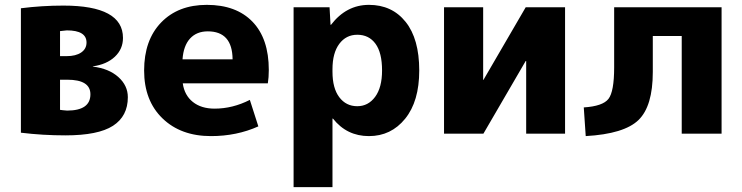

<svg xmlns="http://www.w3.org/2000/svg" viewBox="-20 -550 3055 790"><path d="M227 -98Q228 -98 239 -96.5Q250 -95 256 -95Q352 -95 352 -162Q352 -222 257 -222H227ZM227 -319H254Q292 -319 314 -334Q336 -349 336 -375Q336 -425 255 -425Q254 -425 227 -422ZM506 -150Q506 -72 445 -32.5Q384 7 249 7Q156 7 66 -4V-516Q152 -527 241 -527Q486 -527 486 -394Q486 -348 452.5 -316.5Q419 -285 362 -277V-276Q428 -268 467 -233Q506 -198 506 -150Z M731 -306H937Q936 -421 835 -421Q789 -421 762 -391.5Q735 -362 731 -306ZM732 -207Q739 -158 773.5 -130.5Q808 -103 863 -103Q937 -103 1008 -139L1043 -30Q954 10 848 10Q724 10 648.5 -63Q573 -136 573 -260Q573 -385 643 -457.5Q713 -530 831 -530Q952 -530 1019 -460.5Q1086 -391 1086 -262Q1086 -231 1082 -207Z M1552 -260Q1552 -333 1525 -370Q1498 -407 1450 -407Q1404 -407 1376 -369.5Q1348 -332 1348 -265V-255Q1348 -187 1376 -150Q1404 -113 1450 -113Q1495 -113 1523.5 -151.5Q1552 -190 1552 -260ZM1705 -260Q1705 -133 1647 -61.5Q1589 10 1498 10Q1407 10 1350 -62H1348V220H1188V-520H1336L1340 -448H1342Q1405 -530 1498 -530Q1593 -530 1649 -460Q1705 -390 1705 -260Z M1968 -520V-221H1969L2143 -520H2305V0H2145V-299H2143L1969 0H1807V-520Z M2949 0H2785V-402H2666V-254Q2666 -113 2607 -56Q2548 1 2390 10L2382 -108Q2460 -113 2483.5 -143Q2507 -173 2507 -273V-520H2949Z"/></svg>

Font: Mplus 1p ExtraBold
Style: Regular
Weight: 800
Version: Version 1.061